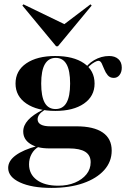

<svg xmlns="http://www.w3.org/2000/svg" viewBox="-20 -693 603 905"><path d="M222.6 192.7Q129.8 192.7 74.2 166.9Q18.5 141.1 18.5 98.4Q18.5 65.3 54 39.1Q89.5 12.9 155.6 -4.8L162.9 -1.6Q141.1 10.5 129 32.7Q116.9 54.8 116.9 81.5Q116.9 128.2 153.6 155.2Q190.3 182.3 254 182.3Q299.2 182.3 333.5 167.7Q367.7 153.2 387.5 128.6Q407.3 104 407.3 71.8Q407.3 38.7 381.9 22.6Q356.5 6.5 304.8 6.5H212.1Q155.6 6.5 122.6 -14.9Q89.5 -36.3 89.5 -73.4Q89.5 -101.6 112.5 -127Q135.5 -152.4 182.3 -175.8L190.3 -175Q172.6 -163.7 164.9 -152.8Q157.3 -141.9 157.3 -130.6Q157.3 -114.5 172.6 -106Q187.9 -97.6 216.9 -97.6H339.5Q421.8 -97.6 464.1 -68.5Q506.5 -39.5 506.5 16.9Q506.5 69.4 471 108.9Q435.5 148.4 371.8 170.6Q308.1 192.7 222.6 192.7ZM241.1 -170.2Q155.6 -170.2 104.4 -204.8Q53.2 -239.5 53.2 -299.2Q53.2 -359.7 104 -394.4Q154.8 -429 240.3 -429Q325.8 -429 375.8 -394.8Q425.8 -360.5 425.8 -299.2Q425.8 -239.5 375.8 -204.8Q325.8 -170.2 241.1 -170.2ZM241.9 -179Q276.6 -179 293.5 -208.9Q310.5 -238.7 310.5 -299.2Q310.5 -360.5 293.5 -390.3Q276.6 -420.2 242.7 -420.2Q208.9 -420.2 191.5 -390.3Q174.2 -360.5 174.2 -299.2Q174.2 -238.7 190.7 -208.9Q207.3 -179 241.9 -179ZM516.1 -325.8Q498.4 -325.8 487.9 -338.3Q477.4 -350.8 471.4 -366.5Q465.3 -382.3 459.3 -394.4Q453.2 -406.5 443.5 -406.5Q437.9 -406.5 425.8 -400Q413.7 -393.5 401.2 -381.9Q388.7 -370.2 380.6 -351.6L375.8 -358.9Q389.5 -389.5 423.4 -409.3Q457.3 -429 494.4 -429Q521.8 -429 537.9 -414.5Q554 -400 554 -374.2Q554 -353.2 543.5 -339.5Q533.1 -325.8 516.1 -325.8ZM406.5 -672.6 412.1 -666.9 253.2 -475H244.4L85.5 -666.9L90.3 -672.6L307.3 -567.7L262.9 -563.7Z"/></svg>

Font: Playfair 144pt SemiExpanded ExtraBold
Style: Regular
Weight: 800
Width: 6
Designer: Claus Eggers Sørensen
Foundry: Claus Eggers Sørensen
Version: Version 2.203